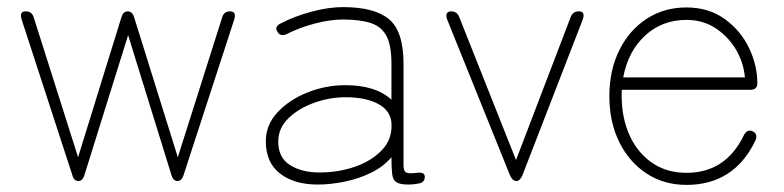

<svg xmlns="http://www.w3.org/2000/svg" viewBox="-20 -510 2210 541"><path d="M201 0Q188 0 184 -16L41 -455Q34 -478 52 -478H53Q70 -478 75 -461L200 -67L322 -461Q327 -478 340 -478Q353 -478 358 -461L481 -67L606 -461Q611 -478 628 -478Q647 -478 640 -455L497 -16Q492 0 480 0Q468 0 463 -17L341 -411L218 -17Q213 0 201 0Z M875 10Q809 10 769 -21Q729 -52 729 -112Q729 -158 762 -193.5Q795 -229 846.5 -249.5Q898 -270 953 -270Q1039 -270 1083 -229V-330Q1083 -382 1069 -408.5Q1055 -435 1025 -445Q995 -455 946 -455Q910 -455 866.5 -443.5Q823 -432 788 -414Q770 -406 762 -420Q752 -435 771 -444Q809 -464 857.5 -477Q906 -490 946 -490Q1035 -490 1076 -456Q1117 -422 1117 -330V-44Q1117 -28 1124.5 -24Q1132 -20 1154 -23Q1177 -26 1177 -12Q1177 4 1160 7Q1145 10 1131 10Q1107 10 1097 3.5Q1087 -3 1085 -20Q1083 -37 1083 -67Q1060 -40 1025 -23Q990 -6 950.5 2Q911 10 875 10ZM880 -24Q934 -24 981 -40.5Q1028 -57 1057 -88Q1086 -119 1083 -164Q1080 -199 1045 -217.5Q1010 -236 954 -236Q909 -236 865.5 -220.5Q822 -205 793 -177Q764 -149 764 -111Q764 -66 797 -45Q830 -24 880 -24Z M1435 0Q1424 0 1417 -16L1240 -455Q1236 -466 1239 -472Q1242 -478 1251 -478Q1268 -478 1274 -462L1434 -59L1588 -462Q1594 -478 1611 -478Q1630 -478 1622 -455L1452 -16Q1445 0 1435 0Z M1914 11Q1851 11 1802 -21Q1753 -53 1725 -109.5Q1697 -166 1697 -239Q1697 -312 1725 -368.5Q1753 -425 1802 -457Q1851 -489 1914 -489Q1977 -489 2022 -456.5Q2067 -424 2090.5 -375Q2114 -326 2114 -275Q2114 -257 2094 -257H1732Q1729 -191 1750 -138Q1771 -85 1813.5 -54Q1856 -23 1914 -23Q2025 -23 2076 -129Q2085 -147 2101 -140Q2117 -132 2108 -113Q2048 11 1914 11ZM1736 -292H2079Q2075 -335 2053 -371.5Q2031 -408 1995.5 -431Q1960 -454 1914 -454Q1846 -454 1798 -410Q1750 -366 1736 -292Z"/></svg>

Font: Zen Maru Gothic Light
Style: Regular
Weight: 300
Designer: Yoshimichi Ohira
Foundry: Positype
Version: Version 1.001